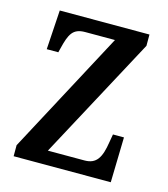

<svg xmlns="http://www.w3.org/2000/svg" viewBox="-87 -605 589 674"><g transform="rotate(15 207.5 -268.0)"><path d="M24 0H377L381 -164H341L336 -135C327 -76 311 -50 268 -50H135L374 -495V-536H48L39 -393H81L85 -409C98 -462 109 -486 154 -486H262L24 -40Z"/></g></svg>

Font: Noto Serif Devanagari ExtraCondensed Medium
Style: Regular
Weight: 500
Width: 2
Designer: Universal Thirst, Indian Type Foundry and the Monotype Design Team
Foundry: Monotype Imaging Inc.
Version: Version 2.004